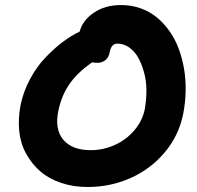

<svg xmlns="http://www.w3.org/2000/svg" viewBox="-20 -751 782 761"><path d="M327.1 -9.8Q270.5 -9.8 222.2 -26.1Q173.8 -42.5 140.1 -71.5Q106.4 -100.6 84 -141.1Q61.5 -181.6 56.4 -229.7Q51.3 -277.8 61 -332Q71.8 -386.2 98.1 -435.8Q124.5 -485.4 158.9 -521.7Q193.4 -558.1 227.8 -584Q262.2 -609.9 295.9 -626Q307.1 -669.9 351.6 -700.4Q396 -731 460 -731Q501 -731 537.4 -718Q573.7 -705.1 601.8 -681.9Q629.9 -658.7 652.1 -627.2Q674.3 -595.7 688.5 -557.4Q702.6 -519 709.7 -476.8Q716.8 -434.6 715.8 -389.4Q714.8 -344.2 706.1 -299.8Q689 -213.4 632.6 -146.7Q576.2 -80.1 496.6 -44.9Q417 -9.8 327.1 -9.8ZM210.9 -310.1Q196.3 -237.8 231.2 -196.8Q266.1 -155.8 339.8 -155.8Q388.2 -155.8 433.6 -175.8Q479 -195.8 512 -233.9Q544.9 -272 554.2 -319.8Q560.5 -357.4 560.3 -394Q560.1 -430.7 551 -463.9Q542 -497.1 527.8 -522.5Q513.7 -547.9 491.9 -563Q470.2 -578.1 444.8 -578.1Q421.4 -578.1 415 -544.9Q411.6 -524.4 398.2 -513.2Q384.8 -502 366.2 -502Q358.9 -502 345.2 -503.9Q286.6 -463.4 254.9 -417.2Q223.1 -371.1 210.9 -310.1Z"/></svg>

Font: Shantell Sans Bouncy
Style: Bold Italic
Weight: 700
Italic angle: -11.31°
Designer: Stephen Nixon, Anya Danilova, Shantell Martin
Foundry: Arrow Type
Version: Version 1.006;[9816181b4]